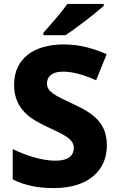

<svg xmlns="http://www.w3.org/2000/svg" viewBox="-20 -951 603 981"><path d="M510 -921V-931H324C293 -886 235 -821 202 -784V-771H314C367 -805 468 -883 510 -921ZM526 -207C526 -318 464 -369 357 -418C259 -464 220 -482 220 -525C220 -560 247 -585 301 -585C353 -585 407 -569 471 -541L525 -674C458 -703 389 -724 306 -724C152 -724 52 -651 52 -518C52 -391 139 -341 223 -302C309 -262 357 -241 357 -195C357 -157 330 -130 264 -130C195 -130 117 -155 45 -189V-34C108 -4 170 10 255 10C436 10 526 -84 526 -207Z"/></svg>

Font: Noto Sans Telugu ExtraBold
Style: Regular
Weight: 800
Designer: Jelle Bosma - Monotype Design Team
Foundry: Monotype Imaging Inc.
Version: Version 2.005